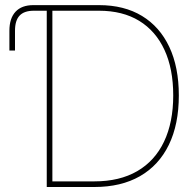

<svg xmlns="http://www.w3.org/2000/svg" viewBox="-20 -748 783 768"><path d="M17.6 -545.9V-625Q17.6 -674.8 42.2 -701.2Q66.9 -727.5 113.3 -727.5H167V-705.1H115.2Q76.7 -705.1 58.3 -685.5Q40 -666 40 -625V-545.9ZM357.4 0H178.7V-22.5H357.4Q458.5 -22.5 529.1 -63.5Q599.6 -104.5 636.2 -181.6Q672.9 -258.8 672.9 -366.2Q672.9 -472.7 637.9 -548.3Q603 -624 536.9 -664.6Q470.7 -705.1 376 -705.1H178.7V-727.5H376Q476.6 -727.5 547.9 -684.3Q619.1 -641.1 657.2 -560.3Q695.3 -479.5 695.3 -366.2Q695.3 -250.5 655.3 -168.5Q615.2 -86.4 539.8 -43.2Q464.4 0 357.4 0ZM189.5 -727.5V0H167V-727.5Z"/></svg>

Font: Inter 28pt Thin
Style: Regular
Weight: 250
Designer: Rasmus Andersson
Foundry: rsms
Version: Version 4.001;git-66647c0bb